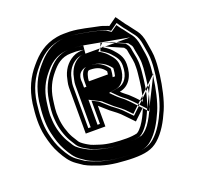

<svg xmlns="http://www.w3.org/2000/svg" viewBox="-141 -852 1160 1131"><g transform="rotate(-20 439.0 -286.5)"><path d="M660 -406C660 -455.9 635.3 -481.7 611 -509C597.6 -524.7 568.9 -545 549 -553C553 -551.7 557 -550.7 561 -550C585.9 -545.9 602.3 -533.1 625 -525L678 -502C681.3 -497.3 684.7 -493 688 -489C690 -484.3 691.7 -476.7 693 -466C699.2 -429.9 707.1 -405.4 705 -370C705 -357.3 704.3 -345.7 703 -335C697.2 -277.3 690.6 -218.7 673 -166C664.3 -175.3 653.7 -186.7 641 -200L632 -209C624 -217 616.3 -224.3 609 -231C593 -243.8 580.9 -252.1 566 -267C627.5 -277.7 660 -334.2 660 -406ZM640 -652C638 -653.3 636 -654.3 634 -655C619.6 -659.8 604.1 -666.6 588 -670C530.4 -680.5 474.1 -698 409 -701H371C357.7 -701 343.3 -699.7 328 -697C247 -682.3 196.5 -639.4 152 -586C104.7 -531.3 71.7 -464.9 59 -376C50.6 -308.8 46.1 -240.4 61 -175C72.2 -127.3 83 -93 104 -55C125.6 -16.5 144.2 14 180 39C194.7 49 207.3 57.7 218 65C244.6 80.2 276.4 90.6 309 102C342.1 112.2 369.8 117.6 408 122L458 126C474.7 127.3 491.7 128 509 128C580.5 128 625.7 118.7 666 84C713 42.9 744.2 -13.2 771 -75C794.8 -129.4 812.5 -211.2 821 -279C823.9 -310.5 828 -335.7 828 -369C829.5 -411.5 821.1 -442.2 815 -484C809.7 -518 799.7 -544.7 785 -564C772.6 -580.9 754.9 -602.5 744 -618C740 -622 736.7 -626 734 -630L692 -689ZM452 -572H437C423 -571.3 410 -569 398 -565C351.8 -547 320.1 -510.1 305 -461C300.8 -439.7 293 -417.9 293 -393V-104H416V-234C417.3 -233.3 418.3 -232.3 419 -231C438.3 -214.5 452.3 -201 471 -185C496.5 -165.4 522.5 -147.4 543 -124C560.7 -106.3 577.6 -88 595 -70L664 -136L658 -124C644.4 -91.8 629.8 -62.1 611 -36C601.2 -23.7 589.6 -8.8 576 -2C557.8 2.6 533.7 5 510 5C452 5 392.3 0.1 347 -15C325.7 -22.1 299.6 -29 283 -40C270.1 -47.4 243.8 -62.9 235 -77C227.7 -88.3 219.7 -101.3 211 -116C193 -148.4 176.5 -198.6 174 -246C169.7 -289.2 176 -321.5 181 -360C190.6 -423.9 213.8 -468.1 247 -508C275.9 -543.1 311.1 -578 373 -578H404C423.3 -576.8 434.6 -575.2 452 -572ZM416 -387V-393C416 -404.7 425.1 -448 438 -448C438.7 -448.7 440.3 -449 443 -449C492.8 -449 516 -434 537 -406C537 -402.7 536.7 -399.7 536 -397C536 -393.7 535.7 -390.3 535 -387ZM635 -406C635 -340.7 607.2 -299.5 561.7 -291.6L514.3 -283.4L548.3 -249.3C564.5 -233.2 579.1 -222.9 592.8 -212C599.8 -205.6 606.8 -198.9 614.3 -191.3L623.1 -182.5C636.8 -168.1 645.9 -158.5 654.7 -149L683.4 -118.1L696.7 -158.1C715.4 -214 722.1 -275 727.8 -332.2C729.4 -345 730 -357.3 730 -369.3C732.1 -409.6 723.4 -437.2 717.7 -469.6C716 -482.9 714.9 -489.8 711 -498.8C707.3 -507.4 699.8 -514.5 694.3 -522.2L634.2 -548.3C607.7 -557.7 599.1 -569 565.1 -574.7C562.4 -575.1 559.7 -575.8 556.9 -576.7L539.7 -529.8C554.6 -523.8 582.2 -504.2 592.2 -492.6C617.5 -464.1 635 -446.3 635 -406ZM640.5 -621.6 686.1 -654.1 713.2 -616C717.9 -609.3 721.3 -605.5 724.7 -601.9C737.5 -584 753.1 -565.2 765 -549.1C776.5 -533.9 785.4 -511.4 790.3 -480.2C796.7 -436.7 804.4 -408.7 803 -369.4C803 -337.6 799.1 -313.7 796.1 -281.7C787.7 -214.6 770.2 -135.6 748.1 -84.9C721.8 -24.4 692.1 28 649.6 65.1C615.7 94.3 578.8 103 509 103C492.3 103 476 102.4 460 101.1L410.4 97.1C372.4 92.7 347.7 87.7 316.8 78.2C283.3 66.6 254.5 56.8 231.3 43.8C219.7 35.8 208.3 28.1 194.2 18.4C163.6 -3 147.2 -29 125.9 -67.1C106.4 -102.4 96.4 -133.9 85.4 -180.6C71.6 -241 75.6 -306.9 83.8 -372.7C95.8 -456.8 126.4 -518.2 171.1 -569.8C214.1 -621.5 258.7 -659 332.4 -672.4C346.3 -674.8 359.4 -676 371 -676H408.4C444.6 -674.2 479.1 -665.5 514.6 -660.4C537 -655.5 559.6 -649.8 583.2 -645.5C596.6 -642.5 610.6 -636.5 625.9 -631.3L626.1 -631.2ZM404.8 -603H373C300.2 -603 257.5 -560 227.7 -523.9C192.3 -481.4 166.6 -432.2 156.2 -363.5C151.3 -325.8 144.6 -290.2 149.1 -244.1C152.1 -191 169 -140.2 189.3 -103.6C198.4 -88.1 206.5 -75.1 213.9 -63.6C228.1 -40.8 256.6 -26.4 269.9 -18.7C292.4 -4.1 319.1 2 339.1 8.7C388.9 25.3 450.6 30 510 30C536.6 30 562.9 27 584.7 21.6C606.7 10.6 620.4 -7.7 630.5 -20.4C652.1 -47.3 667.5 -82.4 680.7 -113.5L750.7 -253.6L595.8 -105.4C584.4 -117.4 572 -130.3 561.2 -141.1C538 -167.4 510.3 -186.4 486.8 -204.4C470.3 -218.6 452.8 -234.8 439.6 -246.2C435.7 -250.1 430.1 -254.9 427.2 -256.4L391 -274.5V-129H318V-393C318 -412.3 324.5 -432 329.3 -454.8C343 -498 369.4 -526.8 406.5 -541.5C416 -544.6 427.1 -546.4 437.6 -547H452L456.5 -596.6C438.6 -599.8 425.2 -601.7 404.8 -603ZM443 -474C390.3 -474 391 -402.7 391 -393V-362L555.5 -362L559.5 -382.1C560.2 -385.7 560.9 -392.7 560.9 -394.1C561.8 -398.5 562 -402 562 -406V-414.3C535.1 -450.2 504 -474 443 -474ZM620 -406C620 -450.4 600.9 -468.9 575.9 -497C566 -508.6 538.2 -527.6 527.4 -531.9L567.8 -575.1C569.4 -574.5 570.5 -574.3 571.3 -574.2C594.9 -570.2 606.1 -563.2 608.3 -562.5C624.2 -557.8 631.9 -551.3 646.4 -546.2L710 -518.6C714.2 -512.6 719.1 -505.8 723.5 -500.5C729.9 -492.8 731 -482.4 732.8 -468.3C738.7 -434.5 747.1 -408 745 -369.5C745 -357.3 744.4 -345.2 742.9 -333.2C737.2 -275.8 730.5 -215.8 712.2 -160.9L690.8 -97L638.4 -153.4C629.7 -162.8 620 -173.1 606.8 -187L598.1 -195.7C590.5 -203.3 584.1 -209.5 576.7 -216.2C562.4 -227.6 548.4 -237.4 532.1 -253.7L503.7 -282.1L555.3 -291.1C583.9 -296.1 620 -334.5 620 -406ZM641 -614.8 612.3 -633.9C598.4 -638.7 584.2 -644.2 575.8 -646.2C552.2 -650.5 530.3 -656.1 507.9 -660.9C469.3 -666.7 438.2 -674.4 407.5 -676H371C361.8 -676 352.5 -675.3 339 -673C275.3 -661.2 231.2 -626.9 187.3 -574.3C142.6 -522.5 111.1 -459.9 98.9 -373.9C90.6 -307.6 86.4 -240.7 100.6 -178.6C111.7 -131.5 122 -99.1 141.8 -63.2C163.2 -25 180.7 2 209.7 22.2C223.5 31.6 235 39.5 246.3 47.3C267.4 59 295.2 68.6 327.6 79.8C357.2 88.9 377.6 93 414.2 97.3L463.1 101.2C478 102.4 493.3 103 509 103C574.4 103 601.7 96.9 633.5 69.4C675.3 32.8 706 -20.7 732.4 -81.5C755 -133.3 772.6 -213.4 781.1 -280.7C784 -312.5 788 -336.9 788 -369.3C789.4 -409.8 781.5 -438.7 775.2 -481.6C770.1 -513.8 760.6 -537.8 748.7 -553.4C737 -569.4 720.2 -589.8 708.5 -606.4C704.4 -610.7 701.1 -614.4 697.2 -620.2L680.8 -643.2ZM463.2 -596 732.7 -547H438.7C431 -546.5 425.1 -545.5 418 -543.3C386.9 -530.7 358.9 -502.7 344.5 -457.1C340 -434.8 333 -414.3 333 -393V-129H376V-286L441 -253.5C447.2 -250.4 449.3 -248.8 454.1 -243.4C471.2 -228.6 485 -215.5 502.7 -200.3C527.2 -181.5 553.3 -163.9 577.5 -136.6C584 -130.2 589.6 -124.4 596.5 -117.2L788.1 -300.4L696.4 -117.1C682.9 -85.2 668 -54.2 647.1 -25.3C636 -11.4 623.1 6.4 596.4 19.8C570.3 26.3 540.3 30 510 30C448.7 30 383 25.3 328.2 7.1C309.2 0.7 281.6 -5.2 254.9 -22.2C242.3 -29.4 211.5 -45.9 197.8 -67.8C189.3 -80.9 182.4 -92.3 173.3 -107.6C153.4 -143.4 136.9 -193.7 134 -244.8C129.7 -289.7 136.2 -324.3 141.2 -362.2C151.2 -429.1 176.1 -477 211.5 -519.5C239.3 -553.3 283.2 -603 373 -603H406C428 -601.6 444.6 -599.4 463.2 -596ZM577 -411.6V-406C577 -402.1 576.9 -400.1 576 -395.1C575.9 -391.8 575.4 -387.6 574.7 -383.9L570.3 -362L376 -362V-393C376 -400.7 364.1 -455.1 421.7 -471.1C421.7 -471.1 438.8 -474 443 -474C515.3 -474 551.3 -445.9 577 -411.6Z"/></g></svg>

Font: Tape
Style: Regular
Weight: 500
Foundry: Cannot Into Space Fonts
Version: Version 0.97